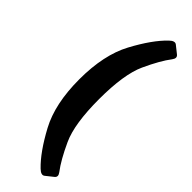

<svg xmlns="http://www.w3.org/2000/svg" viewBox="-322 -768 1004 1004"><g transform="rotate(45 180.5 -265.5)"><path d="M56.2 -265.6Q56.2 -446.3 118.9 -563Q181.6 -679.7 243.7 -739.3Q269 -763.7 284.7 -751L325.7 -718.3Q342.3 -705.1 325.7 -683.1Q287.1 -632.8 244.9 -540.8Q202.6 -448.7 202.6 -265.6Q202.6 -82.5 244.9 9.5Q287.1 101.6 325.7 151.9Q342.3 173.8 325.7 187L284.7 219.7Q269 232.4 243.7 208Q181.6 148.4 118.9 31.7Q56.2 -85 56.2 -265.6Z"/></g></svg>

Font: Istok Web
Style: Bold
Weight: 700
Designer: Andrey V. Panov
Foundry: Andrey V. Panov
Version: Version 1.0.2g